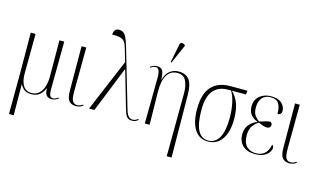

<svg xmlns="http://www.w3.org/2000/svg" viewBox="-113 -1167 2968 1767"><g transform="rotate(15 1371.0 -283.0)"><path d="M60 239 62 -134 60 -536H106L103 -163Q102 -89 128 -45Q154 -1 208 -1Q252 -1 280 -26.5Q308 -52 321.5 -95Q335 -138 335 -190L333 -536H379L375 -75Q375 -38 384 -21.5Q393 -5 413 -5Q423 -5 434.5 -9.5Q446 -14 463 -25L467 -17Q435 6 401 6Q335 6 336 -79H334Q317 -38 287.5 -14Q258 10 209 10Q162 10 138 -12Q114 -34 105 -56H103L105 239Z M637 10Q590 10 568 -18Q546 -46 546 -111L544 -536H589L586 -109Q586 -80 590 -55.5Q594 -31 607 -16.5Q620 -2 646 -2Q659 -2 671 -7Q683 -12 697 -21L702 -13Q689 -3 672 3.5Q655 10 637 10Z M759 0 969 -498 935 -615Q924 -657 908.5 -678.5Q893 -700 865 -707Q837 -714 789 -713Q789 -738 800.5 -755Q812 -772 840 -772Q862 -772 879 -761Q896 -750 910 -722Q924 -694 939 -643L1098 -100Q1112 -47 1128.5 -26Q1145 -5 1173 -5Q1188 -5 1201.5 -12Q1215 -19 1223 -25L1227 -17Q1215 -6 1200.5 0Q1186 6 1169 6Q1135 6 1118.5 -14Q1102 -34 1087 -89L987 -434H984L810 0Z M1563 239 1567 -359Q1567 -436 1543 -481.5Q1519 -527 1462 -527Q1396 -527 1363 -472.5Q1330 -418 1331 -318L1336 0H1290L1295 -443Q1294 -528 1255 -528Q1247 -528 1234.5 -524.5Q1222 -521 1205 -508L1200 -516Q1216 -527 1231.5 -533Q1247 -539 1265 -539Q1301 -539 1316 -514.5Q1331 -490 1332 -429H1334Q1350 -488 1386 -515.5Q1422 -543 1468 -543Q1540 -543 1571.5 -498.5Q1603 -454 1604 -359L1609 239ZM1382 -605 1374 -608 1409 -783Q1413 -805 1428.5 -804.5Q1444 -804 1460 -792V-783Z M1893 10Q1809 10 1764.5 -59.5Q1720 -129 1720 -254Q1720 -399 1782.5 -467.5Q1845 -536 1961 -536H2125L2120 -499H1986Q2030 -458 2052 -397.5Q2074 -337 2074 -250Q2074 -173 2053.5 -114.5Q2033 -56 1993 -23Q1953 10 1893 10ZM1893 1Q1960 1 1996 -62.5Q2032 -126 2032 -251Q2032 -330 2017 -396.5Q2002 -463 1978 -499H1949Q1860 -499 1810.5 -441Q1761 -383 1761 -255Q1761 1 1893 1Z M2341 10Q2267 10 2224.5 -29Q2182 -68 2182 -136Q2182 -192 2211.5 -228Q2241 -264 2288 -282V-284Q2246 -298 2222 -329Q2198 -360 2198 -407Q2198 -471 2241.5 -507Q2285 -543 2350 -543Q2419 -543 2452 -511Q2485 -479 2485 -440Q2485 -401 2447 -401Q2447 -464 2425.5 -498.5Q2404 -533 2348 -533Q2295 -533 2267 -499Q2239 -465 2239 -410Q2239 -355 2261 -327.5Q2283 -300 2303 -290Q2336 -301 2361 -307.5Q2386 -314 2405 -315Q2410 -311 2415 -304.5Q2420 -298 2420 -287Q2420 -274 2410.5 -264.5Q2401 -255 2385 -255Q2368 -255 2351 -260.5Q2334 -266 2303 -279Q2274 -264 2249 -230.5Q2224 -197 2224 -138Q2224 -67 2258.5 -33.5Q2293 0 2347 0Q2451 0 2473 -115Q2488 -108 2488 -86Q2488 -69 2473.5 -46.5Q2459 -24 2426.5 -7Q2394 10 2341 10Z M2671 10Q2624 10 2602 -18Q2580 -46 2580 -111L2578 -536H2623L2620 -109Q2620 -80 2624 -55.5Q2628 -31 2641 -16.5Q2654 -2 2680 -2Q2693 -2 2705 -7Q2717 -12 2731 -21L2736 -13Q2723 -3 2706 3.5Q2689 10 2671 10Z"/></g></svg>

Font: Noto Serif Display Condensed ExtraLight
Style: Regular
Weight: 200
Width: 3
Designer: Monotype Design Team
Foundry: Monotype Imaging Inc.
Version: Version 2.009